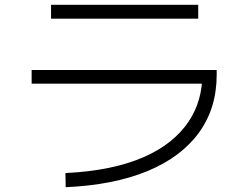

<svg xmlns="http://www.w3.org/2000/svg" viewBox="-20 -743 1040 801"><path d="M861 -451V-394H112V-451ZM807 -723V-665H193V-723ZM254 38 253 -21Q354 -26 435.5 -43Q517 -60 580.5 -88Q644 -116 690 -153Q736 -190 766 -234.5Q796 -279 810 -328.5Q824 -378 824 -431V-451H884V-431Q884 -291 809.5 -189Q735 -87 594.5 -29Q454 29 254 38Z"/></svg>

Font: Murecho Thin Light
Style: Regular
Weight: 300
Version: Version 1.010